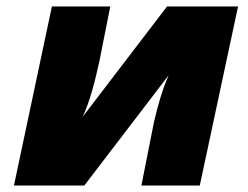

<svg xmlns="http://www.w3.org/2000/svg" viewBox="-20 -572 765 592"><path d="M23 0H240L500 -340C481 -297 466 -246 454 -192L416 0H596L714 -552H495L235 -212C257 -259 273 -321 287 -386L320 -552H140Z"/></svg>

Font: Noto Sans UI Black
Style: Italic
Weight: 900
Italic angle: -372°
Designer: Monotype Design Team
Foundry: Monotype Imaging Inc.
Version: Version 1.901